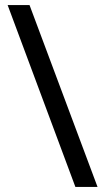

<svg xmlns="http://www.w3.org/2000/svg" viewBox="-20 -734 412 754"><path d="M96 -714 363 0H276L10 -714Z"/></svg>

Font: Noto Sans New Tai Lue
Style: Regular
Weight: 400
Designer: Monotype Design Team
Foundry: Monotype Imaging Inc.
Version: Version 2.003